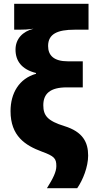

<svg xmlns="http://www.w3.org/2000/svg" viewBox="-20 -780 506 1002"><path d="M225 202H383C413 159 440 90 440 32C440 -37 413 -92 316 -122C228 -149 206 -177 206 -231C206 -291 242 -324 328 -324H412V-460H334C261 -460 231 -491 231 -540C231 -603 280 -625 369 -625H442V-760H54V-625H78C107 -625 125 -626 155 -630C98 -616 61 -577 61 -521C61 -463 92 -418 168 -399V-395C80 -370 35 -294 35 -200C35 -70 112 -21 198 11C264 35 274 47 274 87C274 117 257 151 225 202Z"/></svg>

Font: Noto Sans Condensed Black
Style: Regular
Weight: 900
Width: 3
Designer: Monotype Design Team
Foundry: Monotype Imaging Inc.
Version: Version 2.013